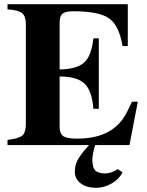

<svg xmlns="http://www.w3.org/2000/svg" viewBox="-20 -696 707 921"><path d="M407 0H16V-25Q70 -31 87 -46Q104 -61 104 -101V-580Q104 -618 86 -633Q68 -648 16 -651V-676H593V-475H568Q551 -575 502.5 -608.5Q454 -642 331 -642Q293 -642 279.5 -630Q266 -618 266 -588V-363Q347 -364 383 -395.5Q419 -427 428 -512H454V-174H428Q421 -262 385 -295.5Q349 -329 266 -329V-87Q266 -55 283.5 -43Q301 -31 349 -31Q466 -31 531 -85Q556 -105 573 -131Q590 -157 613 -208H641L601 0H437Q436 2 434 8Q423 47 423 72Q423 107 437 121.5Q451 136 484 136Q506 136 532 123Q536 121 545 115L568 131Q550 165 514 185Q478 205 442 205Q395 205 367 183.5Q339 162 339 127Q339 99 350.5 75.5Q362 52 393 16Q398 10 402 6Q406 2 407 0Z"/></svg>

Font: STIX
Style: Bold
Weight: 700
Designer: MicroPress Inc., with final additions and corrections provided by Coen Hoffman, Elsevier (retired)
Version: Version 1.1.1